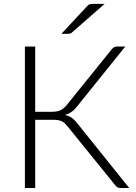

<svg xmlns="http://www.w3.org/2000/svg" viewBox="-20 -940 680 960"><path d="M104.5 0ZM156 -381H237.5Q250 -381 260.2 -382.5Q270.5 -384 279.8 -387.8Q289 -391.5 297.5 -398.5Q306 -405.5 315 -416.5L537 -691.5Q542 -698.5 549 -703Q556 -707.5 565 -707.5H606.5L365.5 -408Q352.5 -391 338.2 -381Q324 -371 305 -365.5Q327.5 -360 342.5 -348.2Q357.5 -336.5 372 -316.5L626 0H582Q572 0 565.5 -4.5Q559 -9 552 -19L319.5 -306Q312.5 -315 305.8 -321.8Q299 -328.5 290.8 -332.8Q282.5 -337 272 -339Q261.5 -341 247.5 -341H156V0H104.5V-707.5H156ZM503 -920.5 339 -777Q334.5 -773 330 -772Q325.5 -771 319.5 -771H287L416 -909.5Q422 -916.5 428.2 -918.5Q434.5 -920.5 446.5 -920.5Z"/></svg>

Font: Lato Light
Style: Regular
Weight: 300
Designer: Lukasz Dziedzic
Foundry: tyPoland Lukasz Dziedzic
Version: Version 2.007; 2014-02-27